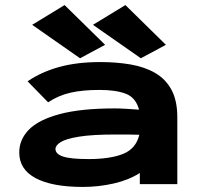

<svg xmlns="http://www.w3.org/2000/svg" viewBox="-20 -727 790 758"><path d="M307 11Q186 11 121 -23.5Q56 -58 56 -125Q56 -176 94 -215Q132 -254 215.5 -276.5Q299 -299 434 -299Q452 -299 477.5 -297.5Q503 -296 529 -294Q516 -342 476.5 -357Q437 -372 373 -372Q306 -372 258 -361Q210 -350 170 -323L89 -406Q143 -443 213.5 -462.5Q284 -482 376 -482Q440 -482 495.5 -472.5Q551 -463 592.5 -439Q634 -415 657 -372.5Q680 -330 680 -264V0H532V-44Q488 -16 428.5 -2.5Q369 11 307 11ZM199 -139Q199 -119 229 -109Q259 -99 330 -99Q415 -99 466 -119.5Q517 -140 530 -195Q506 -196 481 -196Q456 -196 437 -196Q344 -196 292 -187.5Q240 -179 219.5 -166Q199 -153 199 -139ZM296 -497 107 -629 235 -707 395 -550ZM536 -497 347 -629 475 -707 635 -550Z"/></svg>

Font: Inconsolata ExtraExpanded Black
Style: Regular
Weight: 900
Width: 8
Monospace: yes
Designer: Raph Levien, Cyreal, Brenton Simpson
Foundry: Raph Levien, Cyreal, Google
Version: Version 3.001; ttfautohint (v1.8.2.53-6de2)